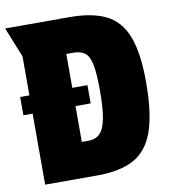

<svg xmlns="http://www.w3.org/2000/svg" viewBox="-81 -790 762 860"><g transform="rotate(-10 300.0 -360.0)"><path d="M13 -323V-406H55V-583L0 -720H293Q396 -720 459 -688.5Q522 -657 551 -581.5Q580 -506 580 -374Q580 -232 551 -150Q522 -68 459 -34Q396 0 293 0H55V-323ZM281 -160Q313 -160 332.5 -179.5Q352 -199 361 -245.5Q370 -292 370 -374Q370 -449 362 -489.5Q354 -530 335 -545Q316 -560 281 -560H250V-406H319V-323H250V-160Z"/></g></svg>

Font: Protest Strike
Style: Regular
Weight: 400
Designer: Octavio Pardo
Foundry: Ashler Design
Version: Version 2.005; ttfautohint (v1.8.4.7-5d5b)